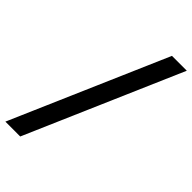

<svg xmlns="http://www.w3.org/2000/svg" viewBox="-313 -836 1018 1018"><g transform="rotate(45 196.5 -326.5)"><path d="M441.4 -761.7 63.5 109.4H-47.9L330.1 -761.7Z"/></g></svg>

Font: Inter 17pt SemiBold
Style: Italic
Weight: 600
Italic angle: -9.3988°
Version: Version 4.001;git-66647c0bb